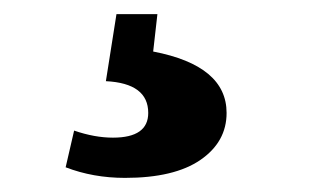

<svg xmlns="http://www.w3.org/2000/svg" viewBox="-20 -25 440 272"><path d="M203 -5 197 48Q301 68 301 135Q301 176 264 201.5Q227 227 157 227Q112 227 73 212L85 160Q114 170 140 170Q190 170 190 135Q190 93 130 90L145 -5Z"/></svg>

Font: TypoPRO Source Serif Pro
Style: Regular
Weight: 900
Designer: Frank Grießhammer
Foundry: Adobe Systems Incorporated
Version: Version 1.017;PS 1.0;hotconv 1.0.79;makeotf.lib2.5.61930